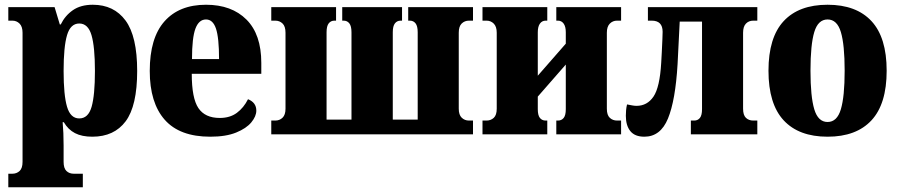

<svg xmlns="http://www.w3.org/2000/svg" viewBox="-20 -566 3783 809"><path d="M15 223V166H32Q50 166 62.5 154.5Q75 143 75 116V-428Q75 -454 62.5 -466.5Q50 -479 32 -479H15V-536H210L232 -463H236Q254 -500 287 -523Q320 -546 371 -546Q460 -546 509 -479.5Q558 -413 558 -267Q558 -120 509.5 -55Q461 10 369 10Q325 10 296 -5Q267 -20 249 -51H244Q246 -28 247 -5Q248 18 248 47V116Q248 143 260 154.5Q272 166 291 166H329V223ZM314 -67Q352 -67 366 -116Q380 -165 380 -267Q380 -369 365.5 -418Q351 -467 314 -467Q277 -467 262.5 -418Q248 -369 248 -267Q248 -165 262.5 -116Q277 -67 314 -67Z M866 10Q737 10 674 -61.5Q611 -133 611 -267Q611 -406 673 -476Q735 -546 848 -546Q956 -546 1018.5 -483.5Q1081 -421 1081 -301V-255H788Q788 -152 816 -110.5Q844 -69 906 -69Q949 -69 978 -90.5Q1007 -112 1025 -148Q1060 -134 1060 -100Q1060 -76 1039 -50.5Q1018 -25 975 -7.5Q932 10 866 10ZM903 -317Q903 -407 890 -445.5Q877 -484 848 -484Q818 -484 803.5 -445.5Q789 -407 789 -317Z M1123 0V-58H1140Q1158 -58 1170.5 -70Q1183 -82 1183 -108V-428Q1183 -455 1170.5 -467Q1158 -479 1140 -479H1123V-536H1396V-479H1389Q1374 -479 1365 -467.5Q1356 -456 1356 -430V-62H1461V-430Q1461 -456 1452 -467.5Q1443 -479 1428 -479H1422V-536H1674V-479H1668Q1653 -479 1644 -467.5Q1635 -456 1635 -430V-62H1740V-430Q1740 -456 1731 -467.5Q1722 -479 1707 -479H1700V-536H1973V-479H1956Q1938 -479 1925.5 -467Q1913 -455 1913 -428V-108Q1913 -82 1925.5 -70Q1938 -58 1956 -58H1973V0Z M2013 0V-58H2030Q2048 -58 2060.5 -69.5Q2073 -81 2073 -108V-428Q2073 -454 2060.5 -466.5Q2048 -479 2030 -479H2013V-536H2286V-479H2279Q2264 -479 2255 -466.5Q2246 -454 2246 -430V-247L2364 -382V-430Q2364 -454 2355 -466.5Q2346 -479 2331 -479H2324V-536H2597V-479H2580Q2562 -479 2549.5 -466.5Q2537 -454 2537 -428V-108Q2537 -81 2549.5 -69.5Q2562 -58 2580 -58H2597V0H2324V-58H2331Q2346 -58 2355 -69Q2364 -80 2364 -106V-294L2246 -159V-106Q2246 -80 2255 -69Q2264 -58 2279 -58H2286V0Z M2695 10Q2655 10 2636 -13.5Q2617 -37 2617 -78Q2617 -89 2618 -101Q2619 -113 2622 -126Q2633 -124 2643 -122Q2653 -120 2662 -120Q2707 -120 2733.5 -159Q2760 -198 2766 -301Q2767 -317 2768.5 -346Q2770 -375 2771 -400Q2772 -425 2772 -432Q2772 -479 2726 -479H2710V-536H3171V-479H3154Q3135 -479 3123 -466.5Q3111 -454 3111 -428V-108Q3111 -81 3123 -69.5Q3135 -58 3154 -58H3171V0H2891V-58H2905Q2920 -58 2929 -69Q2938 -80 2938 -106V-475H2844L2835 -296Q2826 -143 2794.5 -66.5Q2763 10 2695 10Z M3467 10Q3346 10 3282 -59Q3218 -128 3218 -268Q3218 -408 3282 -477Q3346 -546 3467 -546Q3588 -546 3652 -477Q3716 -408 3716 -268Q3716 -128 3652 -59Q3588 10 3467 10ZM3467 -52Q3507 -52 3523 -105.5Q3539 -159 3539 -268Q3539 -378 3523 -431Q3507 -484 3467 -484Q3427 -484 3411 -431Q3395 -378 3395 -268Q3395 -159 3411 -105.5Q3427 -52 3467 -52Z"/></svg>

Font: Noto Serif Condensed Black
Style: Regular
Weight: 900
Width: 3
Designer: Monotype Design Team
Foundry: Monotype Imaging Inc.
Version: Version 2.015; ttfautohint (v1.8.4.7-5d5b)